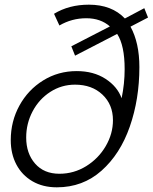

<svg xmlns="http://www.w3.org/2000/svg" viewBox="-20 -791 653 821"><path d="M26 -192Q26 -272 63 -339.5Q100 -407 164.5 -447Q229 -487 308 -487Q380 -487 431 -454Q482 -421 500 -371Q513 -433 513 -495Q513 -597 481 -646L301 -553L285 -593L450 -678Q410 -713 349 -713Q287 -713 234 -682L211 -732Q275 -771 360 -771Q458 -771 514 -712L597 -756L613 -716L538 -677Q576 -608 576 -504Q576 -367 535 -249.5Q494 -132 414 -61Q334 10 223 10Q163 10 118.5 -16Q74 -42 50 -87.5Q26 -133 26 -192ZM463 -277Q463 -344 418 -386.5Q373 -429 301 -429Q243 -429 195 -398Q147 -367 119.5 -315Q92 -263 92 -203Q92 -135 130 -91.5Q168 -48 234 -48Q296 -48 348.5 -80.5Q401 -113 432 -166Q463 -219 463 -277Z"/></svg>

Font: Open Sauce One Light Italic
Style: Regular
Weight: 300
Italic angle: -10°
Designer: Alfredo Marco Pradil
Foundry: Creative Sauce Fz LLC
Version: Version 1.477